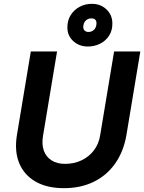

<svg xmlns="http://www.w3.org/2000/svg" viewBox="-20 -969 753 1003"><path d="M314 14Q225 14 165.5 -20.5Q106 -55 80.5 -116.5Q55 -178 68 -261H205Q197 -215 209 -182Q221 -149 249.5 -131Q278 -113 320 -113Q367 -113 406 -131.5Q445 -150 470.5 -183.5Q496 -217 503 -261H640Q625 -176 581 -114Q537 -52 469 -19Q401 14 314 14ZM68 -261 141 -700H278L205 -261ZM503 -261 576 -700H713L640 -261ZM439 -726Q394 -726 363 -754Q332 -782 332 -826Q332 -863 349.5 -890.5Q367 -918 396 -933.5Q425 -949 460 -949Q505 -949 535.5 -920.5Q566 -892 567 -849Q568 -811 550 -783Q532 -755 502.5 -740.5Q473 -726 439 -726ZM442 -802Q460 -802 472 -814.5Q484 -827 484 -848Q484 -873 457 -873Q439 -873 427 -860.5Q415 -848 415 -827Q415 -816 422.5 -809Q430 -802 442 -802Z"/></svg>

Font: Figtree Light
Style: Bold Italic
Weight: 700
Italic angle: -9.5°
Version: Version 2.000